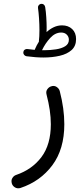

<svg xmlns="http://www.w3.org/2000/svg" viewBox="-20 -734 428 1029"><path d="M105 -454.6Q106 -462.9 112.3 -467.5Q118.7 -472.2 126.5 -471.2Q146.5 -468.3 166 -466.8Q166.5 -468.3 167 -469.7Q176.3 -491.7 188.5 -510.7Q188.5 -512.2 188.5 -514.2Q191.4 -537.1 191.4 -573.2Q191.4 -602.5 189.2 -635.3Q187 -668 183.6 -691.9Q182.6 -700.2 187.7 -706.3Q192.9 -712.4 199.7 -713.4Q208.5 -714.4 214.8 -709.2Q221.2 -704.1 222.2 -695.8Q226.1 -671.9 228 -641.6Q230 -611.3 230 -586.9Q230 -574.2 229.5 -562Q247.6 -578.6 268.6 -588.4Q289.6 -598.1 312.5 -598.1Q345.7 -598.1 366.7 -578.4Q387.7 -558.6 387.7 -524.4Q387.7 -487.3 363.8 -465.8Q339.8 -444.3 300.3 -435.1Q260.7 -425.8 213.4 -425.8Q171.9 -425.8 121.6 -432.6Q113.8 -434.1 108.9 -440.4Q104 -446.8 105 -454.6ZM308.1 -559.6Q275.9 -559.6 249.3 -530.8Q222.7 -502 205.1 -464.8Q210.4 -464.8 215.8 -464.8Q249 -464.8 279.5 -469.5Q310.1 -474.1 329.6 -486.3Q349.1 -498.5 349.1 -521Q349.1 -537.1 337.9 -548.3Q326.7 -559.6 308.1 -559.6ZM252 -270.5Q269.5 -277.3 283.2 -268.3Q296.9 -259.3 300.3 -245.6Q324.7 -151.9 324.7 -68.4Q324.7 65.4 260.5 151.6Q196.3 237.8 89.8 273.4Q73.7 278.3 60.5 270.5Q47.4 262.7 43.5 249.5Q38.6 232.4 46.4 220Q54.2 207.5 66.4 203.6Q152.3 174.3 202.4 107.4Q252.4 40.5 252.4 -68.4Q252.4 -104.5 246.6 -144.3Q240.7 -184.1 229.5 -227.1Q225.1 -243.7 233.2 -255.1Q241.2 -266.6 252 -270.5Z"/></svg>

Font: Mikhak-DS2-FD Regular
Style: Regular
Weight: 400
Designer: Amin Abedi
Version: Version 3.4